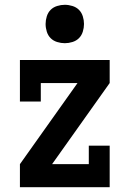

<svg xmlns="http://www.w3.org/2000/svg" viewBox="-20 -780 540 800"><path d="M63 0V-96L303 -434H150V-357H63V-530H437V-434L197 -96H350V-173H437V0ZM250 -600Q234 -600 218 -605Q202 -610 191 -621Q180 -632 175 -648Q170 -664 170 -680Q170 -696 175 -712Q180 -728 191 -739Q202 -750 218 -755Q234 -760 250 -760Q266 -760 282 -755Q298 -750 309 -739Q320 -728 325 -712Q330 -696 330 -680Q330 -664 325 -648Q320 -632 309 -621Q298 -610 282 -605Q266 -600 250 -600Z"/></svg>

Font: Iosevka Slab
Style: Bold
Weight: 700
Monospace: yes
Designer: Belleve Invis
Foundry: Belleve Invis
Version: Version 11.1.1; ttfautohint (v1.8.3)